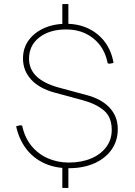

<svg xmlns="http://www.w3.org/2000/svg" viewBox="-20 -826 669 952"><path d="M289 106V-9H319V106ZM289 -692V-806H319V-692ZM322 8Q250 8 195.5 -18.5Q141 -45 107 -92Q73 -139 60 -200L80 -205L90 -203Q102 -145 135 -104Q168 -63 216.5 -41.5Q265 -20 321 -20Q383 -20 431 -40Q479 -60 506.5 -96.5Q534 -133 534 -182Q534 -246 494.5 -279Q455 -312 387 -330L250 -367Q174 -388 134 -432Q94 -476 94 -536Q94 -587 121.5 -625.5Q149 -664 197.5 -686Q246 -708 308 -708Q370 -708 419.5 -684Q469 -660 501 -616.5Q533 -573 543 -514L524 -510L514 -512Q499 -590 443.5 -635Q388 -680 308 -680Q226 -680 175 -640.5Q124 -601 124 -535Q124 -483 161 -447.5Q198 -412 271 -392L408 -355Q482 -336 523 -292.5Q564 -249 564 -186Q564 -128 533.5 -84.5Q503 -41 448.5 -16.5Q394 8 322 8Z"/></svg>

Font: Fustat ExtraLight
Style: Regular
Weight: 250
Designer: Mohamed Gaber, Khaled Hosny, Laura Garcia Mut
Foundry: Kief Type Foundry, Alif Type Foundry, Hard Type Foundry
Version: Version 1.007